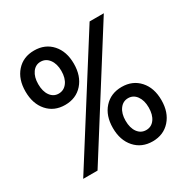

<svg xmlns="http://www.w3.org/2000/svg" viewBox="-165 -853 980 1007"><g transform="rotate(-30 325.0 -350.0)"><path d="M173.8 -382.8Q107.9 -382.8 67.9 -428.2Q27.8 -473.6 27.8 -547.9Q27.8 -622.1 67.9 -667Q107.9 -711.9 173.8 -711.9Q240.2 -711.9 280.5 -667Q320.8 -622.1 320.8 -547.9Q320.8 -473.6 280.5 -428.2Q240.2 -382.8 173.8 -382.8ZM61 0 502.9 -698.2H588.9L147.9 0ZM173.8 -451.2Q205.6 -451.2 225.3 -477.5Q245.1 -503.9 245.1 -547.9Q245.1 -590.8 225.3 -617.4Q205.6 -644 173.8 -644Q143.1 -644 124 -617.4Q105 -590.8 105 -547.9Q105 -503.9 124 -477.5Q143.1 -451.2 173.8 -451.2ZM582.5 -33.2Q542 12.2 476.1 12.2Q410.2 12.2 369.6 -33.2Q329.1 -78.6 329.1 -152.8Q329.1 -227.1 369.6 -272Q410.2 -316.9 476.1 -316.9Q542 -316.9 582.5 -272Q623 -227.1 623 -152.8Q623 -78.6 582.5 -33.2ZM545.9 -152.8Q545.9 -195.8 526.6 -222.4Q507.3 -249 476.1 -249Q444.8 -249 425.3 -222.4Q405.8 -195.8 405.8 -152.8Q405.8 -108.9 425 -82.5Q444.3 -56.2 476.1 -56.2Q507.8 -56.2 526.9 -82.5Q545.9 -108.9 545.9 -152.8Z"/></g></svg>

Font: Azeret Mono
Style: Regular
Weight: 400
Designer: Martin Vácha
Foundry: Displaay
Version: Version 1.002